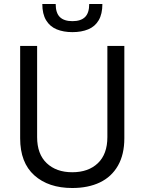

<svg xmlns="http://www.w3.org/2000/svg" viewBox="-20 -930 725 962"><path d="M342 12Q223 12 152 -51.5Q81 -115 81 -237V-700H166V-243Q166 -158 214 -112.5Q262 -67 342 -67Q423 -67 470.5 -112.5Q518 -158 518 -243V-700H603V-237Q603 -156 571 -100Q539 -44 480.5 -16Q422 12 342 12ZM343 -769Q298 -769 264 -783Q230 -797 211 -828.5Q192 -860 192 -910H259Q259 -865 280 -844.5Q301 -824 343 -824Q385 -824 406 -844.5Q427 -865 427 -910H493Q493 -860 474.5 -828.5Q456 -797 422 -783Q388 -769 343 -769Z"/></svg>

Font: SUSE
Style: Regular
Weight: 400
Designer: Rene Bieder
Foundry: SUSE
Version: Version 1.000